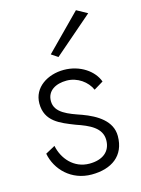

<svg xmlns="http://www.w3.org/2000/svg" viewBox="-111 -774 625 849"><g transform="rotate(-15 201.5 -350.0)"><path d="M371 -683 322 -710 164 -550 194 -530ZM75 -155 31 -131C45 -56 109 10 202 10C293 10 357 -34 357 -125C357 -194 294 -232 229 -256C171 -276 111 -296 111 -350C111 -398 152 -420 201 -420C251 -420 294 -388 311 -349L354 -375C336 -426 276 -469 201 -469C128 -469 59 -427 59 -353C59 -271 124 -247 190 -221C249 -201 303 -177 303 -121C303 -68 265 -39 205 -39C133 -39 87 -95 75 -155Z"/></g></svg>

Font: Jost Light
Style: Regular
Weight: 300
Version: Version 3.710